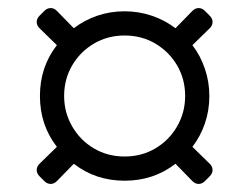

<svg xmlns="http://www.w3.org/2000/svg" viewBox="-20 -538 618 476"><path d="M90 -89 78 -101Q71 -108 71 -116.5Q71 -125 78 -132L121 -174Q79 -228 79 -300Q79 -372 121 -426L78 -468Q71 -475 71 -483.5Q71 -492 78 -499L90 -511Q97 -518 105.5 -518Q114 -518 121 -511L163 -468Q189 -488 221 -499Q253 -510 289 -510Q324 -510 356.5 -499Q389 -488 415 -468L457 -511Q464 -518 472.5 -518Q481 -518 488 -511L500 -499Q507 -492 507 -483.5Q507 -475 500 -468L457 -426Q477 -400 488 -367.5Q499 -335 499 -300Q499 -264 488 -232Q477 -200 457 -174L500 -132Q507 -125 507 -116.5Q507 -108 500 -101L488 -89Q481 -82 472.5 -82Q464 -82 457 -89L415 -132Q361 -90 289 -90Q217 -90 163 -132L121 -89Q114 -82 105.5 -82Q97 -82 90 -89ZM289 -150Q331 -150 365 -170Q399 -190 419 -224.5Q439 -259 439 -300Q439 -342 419 -376Q399 -410 365 -430Q331 -450 289 -450Q247 -450 213 -430Q179 -410 159 -376Q139 -342 139 -300Q139 -259 159 -224.5Q179 -190 213 -170Q247 -150 289 -150Z"/></svg>

Font: Rubik Light Light
Style: Regular
Weight: 300
Version: Version 2.101